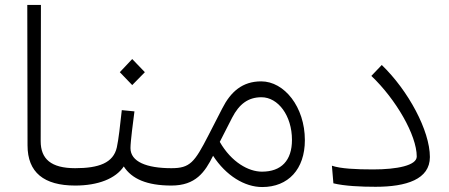

<svg xmlns="http://www.w3.org/2000/svg" viewBox="-20 -748 1810 774"><path d="M283 0 302 -12V-58L283 -70C186 -70 144 -107 144 -179L145 -728H90L91 -162C91 -53 157 0 283 0Z M283 0C376 0 446 -28 479 -77C511 -27 572 0 671 0L690 -12V-58L671 -70C571 -70 506 -96 506 -151C506 -178 517 -260 522 -299L471 -304C464 -240 458 -186 451 -154C437 -91 378 -70 283 -70L264 -58V-12ZM463 -457 513 -405 564 -457 513 -510Z M652 -12 671 0C769 0 806 -54 839 -120C891 -40 966 6 1037 6C1142 6 1209 -66 1209 -183C1209 -317 1126 -420 1033 -420C957 -420 910 -378 876 -311L820 -202C764 -93 746 -70 671 -70L652 -58ZM866 -176 916 -274C944 -328 980 -356 1034 -356C1101 -356 1157 -282 1157 -184C1157 -101 1114 -56 1036 -56C982 -56 913 -94 866 -176Z M1494 5C1618 5 1713 -25 1713 -115C1713 -221 1626 -383 1519 -486L1477 -442C1576 -348 1660 -203 1660 -117C1660 -81 1581 -65 1484 -65C1415 -65 1353 -68 1318 -80L1324 -9C1369 2 1435 5 1494 5Z"/></svg>

Font: Wafeq Light
Style: Regular
Weight: 300
Designer: Rasmus Andersson & Azza Alameddine
Foundry: Google & TypeTogether
Version: Version 3.000;January 28, 2025;FontCreator 15.0.0.3014 64-bi